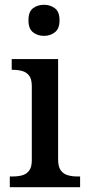

<svg xmlns="http://www.w3.org/2000/svg" viewBox="-20 -783 369 803"><path d="M21 0V-45H34Q56 -45 73.5 -50Q91 -55 102 -69.5Q113 -84 113 -113V-423Q113 -452 102 -466.5Q91 -481 73 -486Q55 -491 34 -491H29V-536H223V-117Q223 -87 233.5 -71.5Q244 -56 262.5 -50.5Q281 -45 302 -45H315V0ZM164 -633Q137 -633 118 -648Q99 -663 99 -698Q99 -734 118 -748.5Q137 -763 164 -763Q190 -763 209.5 -748.5Q229 -734 229 -698Q229 -663 209.5 -648Q190 -633 164 -633Z"/></svg>

Font: Noto Serif Khmer Medium
Style: Regular
Weight: 500
Version: Version 2.003